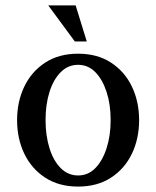

<svg xmlns="http://www.w3.org/2000/svg" viewBox="-20 -678 576 708"><path d="M268 10Q197 10 146.5 -23Q96 -56 69.5 -111.5Q43 -167 43 -235Q43 -303 69.5 -358.5Q96 -414 146.5 -447Q197 -480 268 -480Q339 -480 389.5 -447Q440 -414 466.5 -358.5Q493 -303 493 -235Q493 -167 466.5 -111.5Q440 -56 389.5 -23Q339 10 268 10ZM268 -31Q305 -31 331.5 -58Q358 -85 373 -131.5Q388 -178 388 -235Q388 -293 373 -339Q358 -385 331.5 -412Q305 -439 268 -439Q231 -439 204 -412Q177 -385 162.5 -339Q148 -293 148 -235Q148 -178 162.5 -131.5Q177 -85 204 -58Q231 -31 268 -31ZM256 -525 158 -658H259L300 -525Z"/></svg>

Font: El Messiri Medium
Style: Regular
Weight: 500
Designer: Mohamed Gaber
Foundry: Kief Type Foundry
Version: Version 2.020; ttfautohint (v1.8.3)